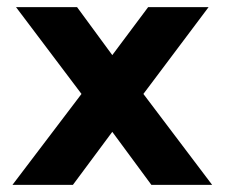

<svg xmlns="http://www.w3.org/2000/svg" viewBox="-20 -520 632 540"><path d="M15 0 209.2 -255.8 25 -500H196.7L295.8 -365L396.7 -500H566.7L383.3 -255.8L576.7 0H405.8L295.8 -149.2L185 0Z"/></svg>

Font: Funnel Display ExtraBold
Style: Regular
Weight: 800
Designer: NORD ID, Kristian Moeller
Foundry: Dicotype
Version: Version 1.000